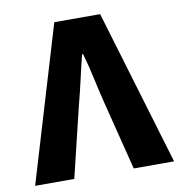

<svg xmlns="http://www.w3.org/2000/svg" viewBox="-75 -721 750 792"><g transform="rotate(-10 300.0 -325.5)"><path d="M9 0 204 -651H396L591 0H422L348 -294Q335 -347 324 -398Q313 -449 298 -501H294Q281 -449 269.5 -398Q258 -347 244 -294L173 0Z"/></g></svg>

Font: Source Code Pro ExtraBold
Style: Regular
Weight: 800
Monospace: yes
Designer: Paul D. Hunt, Teo Tuominen
Foundry: Adobe Systems Incorporated
Version: Version 1.018;hotconv 1.0.116;makeotfexe 2.5.65601